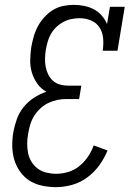

<svg xmlns="http://www.w3.org/2000/svg" viewBox="-20 -763 540 791"><path d="M211 8Q182 8 153.5 2Q125 -4 102 -18.5Q79 -33 63 -55.5Q47 -78 39 -104.5Q31 -131 30.5 -160.5Q30 -190 35 -219Q40 -246 49.5 -272.5Q59 -299 77 -321.5Q95 -344 119.5 -360Q144 -376 171 -385Q149 -397 134 -418Q119 -439 111.5 -463.5Q104 -488 104.5 -515.5Q105 -543 109 -570Q113 -591 119 -612.5Q125 -634 136 -654.5Q147 -675 163 -692.5Q179 -710 198.5 -722Q218 -734 240.5 -738.5Q263 -743 284 -743Q306 -743 327.5 -738.5Q349 -734 367 -724.5Q385 -715 399 -699Q413 -683 421 -664L433 -735H494L464 -554H403Q407 -579 405 -604Q403 -629 390.5 -649Q378 -669 355.5 -678.5Q333 -688 308 -688H307Q291 -688 274 -684.5Q257 -681 241 -672.5Q225 -664 212 -651.5Q199 -639 190 -623.5Q181 -608 176.5 -591.5Q172 -575 169 -559Q166 -541 165.5 -523Q165 -505 168 -488.5Q171 -472 178.5 -456.5Q186 -441 198.5 -430Q211 -419 227.5 -414.5Q244 -410 262 -410H315L306 -355H252Q234 -355 215 -351Q196 -347 178.5 -338.5Q161 -330 146 -316Q131 -302 120.5 -285Q110 -268 104.5 -249.5Q99 -231 96 -212Q92 -192 92 -171Q92 -150 96 -131Q100 -112 110.5 -95.5Q121 -79 136 -68Q151 -57 171 -52Q191 -47 211 -47Q236 -47 261 -54.5Q286 -62 306.5 -78.5Q327 -95 342 -117Q357 -139 366 -164L423 -143Q410 -111 389 -82Q368 -53 339.5 -32Q311 -11 277.5 -1.5Q244 8 211 8Z"/></svg>

Font: Iosevka Slab Light
Style: Italic
Weight: 300
Italic angle: -9°
Monospace: yes
Designer: Belleve Invis
Foundry: Belleve Invis
Version: Version 11.1.1; ttfautohint (v1.8.3)